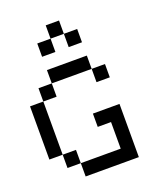

<svg xmlns="http://www.w3.org/2000/svg" viewBox="-130 -768 698 848"><g transform="rotate(-20 219.0 -344.0)"><path d="M125 -437.5V-500H187.5V-437.5ZM187.5 -437.5V-500H250V-437.5ZM250 -437.5V-500H312.5V-437.5ZM62.5 -375V-437.5H125V-375ZM0 -312.5V-375H62.5V-312.5ZM0 -250V-312.5H62.5V-250ZM0 -187.5V-250H62.5V-187.5ZM0 -125V-187.5H62.5V-125ZM62.5 -62.5V-125H125V-62.5ZM125 0V-62.5H187.5V0ZM187.5 0V-62.5H250V0ZM250 0V-62.5H312.5V0ZM312.5 0V-62.5H375V0ZM312.5 -62.5V-125H375V-62.5ZM312.5 -125V-187.5H375V-125ZM312.5 -187.5V-250H375V-187.5ZM250 -187.5V-250H312.5V-187.5ZM312.5 -375V-437.5H375V-375ZM125 -562.5V-625H187.5V-562.5ZM187.5 -625V-687.5H250V-625ZM250 -562.5V-625H312.5V-562.5Z"/></g></svg>

Font: AprilSans
Style: Regular
Weight: 400
Designer: typesprite
Version: Version 1.001;PS 001.001;hotconv 1.0.88;makeotf.lib2.5.64775